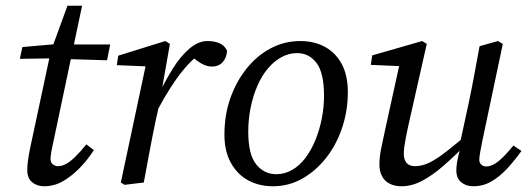

<svg xmlns="http://www.w3.org/2000/svg" viewBox="-20 -636 1843 669"><path d="M49 -431 58 -472 193 -484V-481H364L353 -426L188 -431L186 -433ZM134 13Q109 13 92 -1Q75 -15 75 -43Q75 -57 77 -73.5Q79 -90 85 -120L157 -457L215 -616H266L166 -142Q161 -120 158.5 -105Q156 -90 156 -82Q156 -70 164 -63.5Q172 -57 182 -57Q196 -57 210.5 -65Q225 -73 242 -89.5Q259 -106 281 -133L307 -113Q286 -80 258.5 -51.5Q231 -23 200 -5Q169 13 134 13Z M528 -251 518 -309H534Q556 -355 582.5 -397.5Q609 -440 640 -466.5Q671 -493 703 -493Q727 -493 744.5 -485.5Q762 -478 771 -460Q770 -435 756 -419.5Q742 -404 718 -404Q701 -404 683 -414Q665 -424 648 -440L635 -453H686L676 -448Q648 -427 623.5 -398Q599 -369 575.5 -332.5Q552 -296 528 -251ZM401 0 491 -423 508 -404 387 -409 392 -442 556 -493 572 -483 545 -329 544 -312 522 -214Q511 -161 501 -107.5Q491 -54 481 0L414 8Z M931 13Q883 13 845 -7.5Q807 -28 784.5 -68.5Q762 -109 762 -167Q762 -235 782.5 -293.5Q803 -352 839.5 -397.5Q876 -443 924 -468Q972 -493 1026 -493Q1075 -493 1112.5 -472.5Q1150 -452 1171 -412.5Q1192 -373 1192 -315Q1192 -250 1172 -190.5Q1152 -131 1116 -85.5Q1080 -40 1033 -13.5Q986 13 931 13ZM943 -29Q972 -29 998 -44Q1024 -59 1044 -85.5Q1064 -112 1078.5 -147Q1093 -182 1101 -222Q1109 -262 1109 -302Q1109 -382 1083 -416.5Q1057 -451 1015 -451Q987 -451 961 -437Q935 -423 913.5 -397.5Q892 -372 877 -337.5Q862 -303 853.5 -262Q845 -221 845 -177Q845 -98 872.5 -63.5Q900 -29 943 -29Z M1379 13Q1356 13 1338.5 4.5Q1321 -4 1311.5 -21.5Q1302 -39 1302 -63Q1302 -90 1309 -123Q1316 -156 1322 -184L1376 -430L1387 -405L1272 -410L1277 -443L1451 -493L1467 -483L1402 -195Q1398 -176 1394.5 -158.5Q1391 -141 1389 -126.5Q1387 -112 1387 -101Q1387 -79 1397 -68Q1407 -57 1426 -57Q1451 -57 1476.5 -69.5Q1502 -82 1536 -108.5Q1570 -135 1617 -175L1623 -141H1612Q1566 -94 1526.5 -59.5Q1487 -25 1451 -6Q1415 13 1379 13ZM1629 13Q1604 13 1587 -1Q1570 -15 1570 -43Q1570 -56 1573 -73.5Q1576 -91 1585 -124H1580L1614 -281Q1624 -329 1633 -377.5Q1642 -426 1651 -475L1715 -493L1732 -483L1660 -142Q1656 -122 1653 -105Q1650 -88 1650 -79Q1650 -69 1657 -62.5Q1664 -56 1674 -56Q1694 -56 1716 -73.5Q1738 -91 1769 -129L1797 -110Q1774 -78 1748.5 -50Q1723 -22 1693.5 -4.5Q1664 13 1629 13Z"/></svg>

Font: Source Serif 4 18pt
Style: Italic
Weight: 400
Italic angle: -12°
Designer: Frank Grießhammer
Foundry: Adobe Systems Incorporated
Version: Version 4.004;hotconv 1.0.116;makeotfexe 2.5.65601